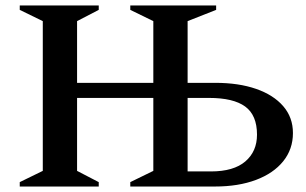

<svg xmlns="http://www.w3.org/2000/svg" viewBox="-20 -680 1116 700"><path d="M52 0V-16L136 -57V-603L52 -644V-660H340V-644L261 -603V-378H539V-603L455 -644V-660H768V-644L664 -603V-378H765Q850 -378 913.5 -356Q977 -334 1012.5 -293Q1048 -252 1048 -195Q1048 -136 1012.5 -92Q977 -48 913 -24Q849 0 764 0H455V-16L539 -57V-323H261V-57L340 -16V0ZM742 -323H664V-55H749Q832 -55 874.5 -91.5Q917 -128 917 -189Q917 -260 874 -291.5Q831 -323 742 -323Z"/></svg>

Font: Spectral SemiBold
Style: Regular
Weight: 600
Designer: Jean-Baptiste Levee
Foundry: Production Type
Version: Version 2.001